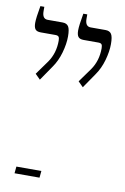

<svg xmlns="http://www.w3.org/2000/svg" viewBox="-86 -698 563 863"><g transform="rotate(10 195.5 -267.0)"><path d="M255 -344 301 -408Q331 -451 331 -508Q331 -521 327 -526Q323 -531 312 -531H245Q227 -531 220 -540Q213 -549 213 -569Q213 -592 223 -647H241V-627Q241 -592 266 -592H334Q353 -592 361 -579.5Q369 -567 369 -534Q369 -500 357.5 -459.5Q346 -419 324 -388L278 -321ZM59 -344 105 -408Q135 -451 135 -508Q135 -521 131 -526Q127 -531 116 -531H49Q31 -531 24 -540Q17 -549 17 -569Q17 -592 27 -647H45V-627Q45 -592 70 -592H138Q157 -592 165 -579.5Q173 -567 173 -534Q173 -500 161.5 -459.5Q150 -419 128 -388L82 -321ZM46 82H160L157 113H43Z"/></g></svg>

Font: Noto Serif Hebrew CondLight
Style: Regular
Weight: 300
Width: 3
Designer: Monotype Design Team
Foundry: Monotype Imaging Inc.
Version: Version 1.000